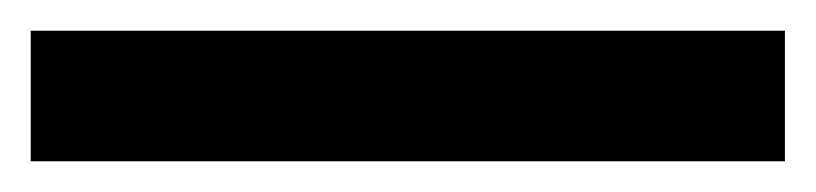

<svg xmlns="http://www.w3.org/2000/svg" viewBox="-23 -865 531 125"><path d="M488 -760H-3V-845H488Z"/></svg>

Font: Noto Sans Tamil SemiCondensed SemiBold
Style: Regular
Weight: 600
Width: 4
Designer: Jelle Bosma - Monotype Design Team
Foundry: Monotype Imaging Inc.
Version: Version 2.004; ttfautohint (v1.8.4.7-5d5b)